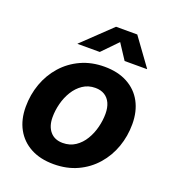

<svg xmlns="http://www.w3.org/2000/svg" viewBox="-137 -852 870 968"><g transform="rotate(20 297.5 -368.5)"><path d="M259.8 11.2Q188 11.2 136.5 -16.6Q85 -44.4 57.4 -94.7Q29.8 -145 29.8 -212.9Q29.8 -278.3 51 -337.2Q72.3 -396 112.5 -441.4Q152.8 -486.8 209.2 -512.7Q265.6 -538.6 335 -538.6Q407.2 -538.6 458.7 -510.7Q510.3 -482.9 537.6 -432.4Q564.9 -381.8 564.9 -314Q564.9 -249.5 544.2 -190.9Q523.4 -132.3 483.4 -86.7Q443.4 -41 387 -14.9Q330.6 11.2 259.8 11.2ZM266.6 -105Q305.2 -105 334.2 -124.5Q363.3 -144 382.3 -175.8Q401.4 -207.5 410.6 -244.6Q419.9 -281.7 419.9 -316.4Q419.9 -349.6 409.2 -373.3Q398.4 -397 377.9 -409.7Q357.4 -422.4 328.1 -422.4Q290 -422.4 261.2 -402.8Q232.4 -383.3 213.1 -351.8Q193.8 -320.3 184.3 -283.2Q174.8 -246.1 174.8 -210.4Q174.8 -161.6 199 -133.3Q223.1 -105 266.6 -105ZM286.1 -600.1H166.5L167 -601.6L319.8 -747.6H433.6L539.6 -601.6L539.1 -600.1H419.4L365.7 -682.1Z"/></g></svg>

Font: Inter 24pt
Style: Bold Italic
Weight: 700
Italic angle: -9.3988°
Version: Version 4.001;git-66647c0bb